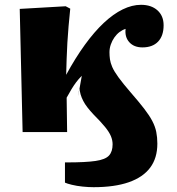

<svg xmlns="http://www.w3.org/2000/svg" viewBox="-20 -549 736 798"><path d="M369 229Q348 229 323.5 226.5Q299 224 278.5 219Q258 214 250 210V126H259Q336 126 377 120Q418 114 433 97.5Q448 81 448 51Q448 34 441 17Q434 0 416.5 -21.5Q399 -43 367 -75Q354 -89 343.5 -102.5Q333 -116 326 -129.5Q319 -143 315 -156.5Q311 -170 311 -182Q311 -186 310 -181Q309 -176 307.5 -168Q306 -160 305 -154.5Q304 -149 305 -153Q306 -157 309.5 -175.5Q313 -194 320 -234Q306 -220 296 -206.5Q286 -193 277 -178Q268 -163 257 -143L259 0H74L62 -512L253 -523L272 -513Q268 -475 265 -440Q262 -405 260 -371.5Q258 -338 257 -305Q256 -272 255 -238Q293 -308 332.5 -362.5Q372 -417 411.5 -454Q451 -491 490 -510Q529 -529 566 -529Q609 -529 634.5 -506Q660 -483 660 -444Q660 -400 637 -376Q614 -352 572 -352Q537 -352 517.5 -373.5Q498 -395 502 -429Q489 -425 477 -416Q465 -407 455.5 -393.5Q446 -380 440.5 -364Q435 -348 435 -332Q435 -317 437 -302.5Q439 -288 446.5 -270.5Q454 -253 472.5 -227.5Q491 -202 523 -165Q557 -126 579 -97.5Q601 -69 613 -46Q625 -23 629.5 -0.5Q634 22 634 48Q634 108 604 148Q574 188 515 208.5Q456 229 369 229Z"/></svg>

Font: Literata ExtraBold
Style: Regular
Weight: 800
Designer: Latin by Veronika Burian and Jose Scaglione. Greek by Irene Vlachou. Cyrillic by Vera Evstafieva.
Foundry: TypeTogether
Version: Version 3.103;gftools[0.9.29]